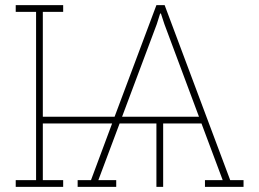

<svg xmlns="http://www.w3.org/2000/svg" viewBox="-20 -731 1013 751"><path d="M41.5 0V-26.4H121.1V-684.6H41.5V-710.9H121.1H147.5H227.1V-684.6H147.5V-274.4H428.2L591.8 -710.9H624L880.4 -26.4H932.6V0H781.7V-26.4H851.1L768.1 -248H618.2V0H591.8V-248H447.8L364.7 -26.4H434.6V0H283.7V-26.4H335.9L418.5 -248H147.5V-26.4H227.1V0ZM457.5 -274.4H758.3L623 -636.7L609.4 -678.2H606.4L593.3 -636.7Z"/></svg>

Font: Roboto Slab LO Thin
Style: Regular
Weight: 250
Designer: Google
Version: Version 2.00;September 28, 2018;FontCreator 11.5.0.2427 64-b